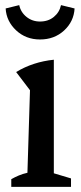

<svg xmlns="http://www.w3.org/2000/svg" viewBox="-20 -729 316 749"><path d="M24 0V-30Q38 -38 53.5 -44.5Q69 -51 87 -55L97 -377L43 -448Q76 -468 113 -480Q150 -492 190 -496V-53L257 -33V0ZM136 -575Q81 -575 43 -610.5Q5 -646 2 -696L55 -709Q61 -681 83.5 -663Q106 -645 136 -645Q168 -645 190 -663Q212 -681 218 -709L271 -696Q268 -645 230 -610Q192 -575 136 -575Z"/></svg>

Font: Piazzolla Medium
Style: Regular
Weight: 500
Designer: Juan Pablo del Peral
Foundry: Huerta Tipografica
Version: Version 1.330